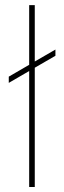

<svg xmlns="http://www.w3.org/2000/svg" viewBox="-20 -748 256 768"><path d="M119.1 -727.5H96.7V-488.8L15.1 -441.4V-416.5L96.7 -463.9V0H119.1V-477.1L201.7 -524.9V-549.8L119.1 -502Z"/></svg>

Font: Raveo Thin
Style: Regular
Weight: 100
Designer: Jakub Foglar, Rasmus Andersson (Inter)
Foundry: Jakubfoglar.com
Version: Version 1.100;Glyphs 3.2.3 (3260)